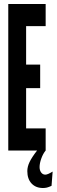

<svg xmlns="http://www.w3.org/2000/svg" viewBox="-20 -755 284 963"><path d="M21.5 0H209V-111H111V-313H181.5V-431H111V-624H209V-735H21.5ZM195.5 188Q206 188 215.2 185.8Q224.5 183.5 238.5 177L244 105.5Q219 121 207.5 121Q194.5 121 186.5 110.2Q178.5 99.5 178.5 83Q178.5 64 187.2 39.8Q196 15.5 209 0H166Q140 33.5 128.5 57.2Q117 81 117 103Q117 142.5 138.2 165.2Q159.5 188 195.5 188Z"/></svg>

Font: League Gothic SemiCondensed
Style: Regular
Weight: 400
Width: 4
Designer: The League of Moveable Type
Version: Version 1.600; ttfautohint (v1.8.3)